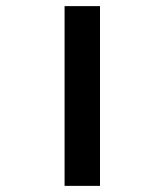

<svg xmlns="http://www.w3.org/2000/svg" viewBox="-20 -585 540 630"><path d="M191.9 24.9V-564.9H308.1V24.9Z"/></svg>

Font: BIZ UDGothic
Style: Bold
Weight: 700
Monospace: yes
Designer: TypeBank Co., Ltd.
Foundry: Morisawa Inc.
Version: Version 1.05